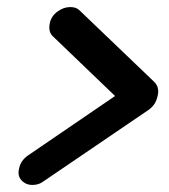

<svg xmlns="http://www.w3.org/2000/svg" viewBox="-20 -553 480 544"><path d="M425 -275Q419 -254 400 -241L103 -39Q90 -29 72 -29Q53 -29 41 -42Q29 -55 34 -75Q38 -98 60 -113L306 -281L131 -449Q116 -462 121 -487Q125 -507 142.5 -520Q160 -533 179 -533Q197 -533 206 -523L417 -321Q432 -306 427 -283Z"/></svg>

Font: VDS
Style: Italic
Weight: 400
Designer: artmaker
Foundry: artmaker
Version: Version 1.000 2009 initial release